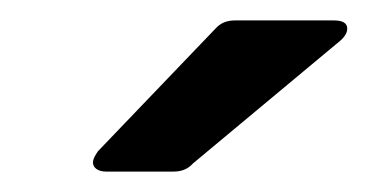

<svg xmlns="http://www.w3.org/2000/svg" viewBox="-20 -783 360 188"><path d="M84 -615Q78 -615 74.5 -617.5Q71 -620 71 -624Q71 -628 76 -635L191 -755Q198 -763 210 -763H307Q320 -763 320 -755Q320 -749 313 -743L169 -623Q162 -615 150 -615Z"/></svg>

Font: Open Sauce Two
Style: Bold Italic
Weight: 700
Italic angle: -10°
Designer: Alfredo Marco Pradil
Foundry: Creative Sauce Fz LLC
Version: Version 1.477